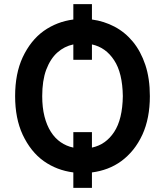

<svg xmlns="http://www.w3.org/2000/svg" viewBox="-20 -829 800 931"><path d="M425.8 82H335.6V7.1Q255.3 -3.2 192.1 -47.9Q128.9 -93 89.8 -176.1Q53.3 -255 53.3 -362.9Q53.3 -471.9 89.8 -550.8Q128.6 -633.5 192.1 -679Q256 -724.1 335.6 -734.4V-808.9H425.8V-734.4Q484 -726.6 535.2 -699.8Q586.3 -672.9 624.5 -626.6Q662.6 -580.3 684.7 -514.4Q706.7 -448.5 706.7 -362.9Q706.7 -255.3 670.5 -176.1Q651.3 -134.6 625.4 -102.6Q599.4 -70.7 568.4 -47.9Q537.3 -25.2 501.2 -11.5Q465.2 2.1 425.8 7.1ZM425.8 -113.3Q492.9 -127.5 533.4 -188.9Q573.9 -250 575.6 -362.9Q573.9 -475.9 533.4 -536.9Q492.9 -599.1 425.8 -613.6V-539.1H335.6V-613.6Q291.9 -604.4 258.2 -574.4Q224.4 -544.4 203.8 -490.1Q184.7 -437.9 184.7 -362.9Q184.7 -307.5 195.7 -264.4Q206.7 -221.2 226.6 -190Q246.4 -158.7 274.1 -139.6Q301.8 -120.4 335.6 -113.3V-188.2H425.8Z"/></svg>

Font: Linik Sans SemiBold
Style: Regular
Weight: 600
Designer: Fonts by Rasmus Andersson / Changes by Cristiano Sobral with parts from Marc Monis
Foundry: rsms
Version: Version 3.020; ttfautohint (v1.6)